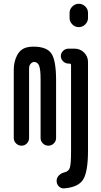

<svg xmlns="http://www.w3.org/2000/svg" viewBox="-20 -780 540 1028"><path d="M451.2 -710.9V-683.6Q451.2 -664.1 436.5 -649.4Q421.9 -634.8 401.9 -634.8Q381.8 -634.8 367.2 -649.4Q352.5 -664.1 352.5 -683.6V-710.9Q352.5 -730.5 367.2 -745.1Q381.8 -759.8 401.9 -759.8Q421.9 -759.8 436.5 -745.6Q451.2 -731.4 451.2 -710.9ZM323.2 228.5Q306.6 229.5 294.9 217.8Q283.2 206.1 283.2 188.5Q283.2 171.9 294.9 159.7Q306.6 147.5 325.2 142.6Q348.6 137.7 354.5 116.2Q360.4 94.7 360.4 31.2V-432.6Q360.4 -438.5 353.5 -439.5H346.7Q330.1 -439.5 317.9 -451.7Q305.7 -463.9 305.7 -480Q305.7 -496.1 317.9 -507.8Q330.1 -519.5 346.7 -519.5H378.9Q409.2 -519.5 430.2 -498.5Q451.2 -477.5 451.2 -448.2V26.4Q451.2 139.6 425.3 181.2Q399.4 222.7 323.2 228.5ZM53.7 -41V-406.2Q53.7 -449.2 71.3 -483.4Q88.9 -517.6 124 -526.4Q138.7 -530.3 158.2 -530.3Q230.5 -530.3 255.4 -493.2Q280.3 -456.1 280.3 -349.6V-41Q280.3 -24.4 268.1 -12.2Q255.9 0 238.8 0Q221.7 0 209.5 -12.2Q197.3 -24.4 197.3 -41V-355.5Q197.3 -408.2 189.5 -428.2Q181.6 -448.2 162.1 -448.2Q151.4 -448.2 141.6 -435.5Q135.7 -426.8 135.7 -415V-41Q135.7 -24.4 124 -12.2Q112.3 0 95.2 0Q78.1 0 65.9 -12.2Q53.7 -24.4 53.7 -41Z"/></svg>

Font: Rounded-X Mgen+ 1mn medium
Style: Regular
Weight: 500
Designer: [Source Han Sans]
Ryoko NISHIZUKA  (kana & ideographs); Paul D. Hunt (Latin, Greek & Cyrillic); Wenlong ZHANG  (bopomofo
Version: Version 1.059.20150602